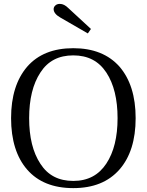

<svg xmlns="http://www.w3.org/2000/svg" viewBox="-20 -958 755 988"><path d="M290 -868C290 -868 432 -786 432 -786C432 -786 448 -809 448 -809C448 -809 332 -916 332 -916C317 -931 303 -938 288 -938C278 -938 270 -935 265 -930C259 -925 256 -918 256 -911C256 -896 267 -881 290 -868ZM120 -85C175 -22 254 10 357 10C460 10 539 -22 595 -86C650 -149 678 -237 678 -350C678 -463 650 -551 595 -615C539 -678 460 -710 357 -710C254 -710 175 -678 120 -615C65 -551 37 -463 37 -350C37 -237 65 -148 120 -85ZM527 -116C488 -57 432 -27 357 -27C282 -27 226 -56 188 -115C149 -174 130 -252 130 -350C130 -447 149 -526 188 -585C226 -644 282 -673 357 -673C432 -673 488 -644 527 -585C566 -526 585 -447 585 -350C585 -253 566 -175 527 -116Z"/></svg>

Font: BUSH 25 TRIRONG
Style: Regular
Weight: 400
Designer: Katatrad Team
Foundry: CadsonDemak